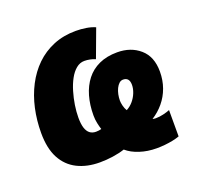

<svg xmlns="http://www.w3.org/2000/svg" viewBox="-109 -680 858 834"><g transform="rotate(-20 320.0 -263.0)"><path d="M479 36.6Q438 36.6 401.9 24.9Q365.7 13.2 342.3 -7.3Q317.4 1 287.1 5.4Q256.8 9.8 226.6 9.8Q167.5 9.8 123 -12.5Q78.6 -34.7 54.2 -80.3Q29.8 -126 29.8 -197.3Q29.8 -255.4 41.7 -309.6Q53.7 -363.8 77.6 -409.9Q101.6 -456.1 136.7 -490.2Q171.9 -524.4 218.5 -543.7Q265.1 -563 322.3 -563Q346.7 -563 369.6 -559.3Q392.6 -555.7 411.6 -547.4L363.3 -417.5Q351.6 -422.4 338.6 -425Q325.7 -427.7 313 -427.7Q292 -427.7 274.7 -413.3Q257.3 -398.9 244.4 -375Q231.4 -351.1 222.7 -321.5Q213.9 -292 209.2 -261.7Q204.6 -231.4 204.6 -204.6Q204.6 -175.8 210.4 -157.2Q216.3 -138.7 227.8 -129.9Q239.3 -121.1 256.3 -121.1Q264.2 -121.1 270 -122.1Q275.9 -123 281.2 -124.5Q276.9 -137.7 273.2 -155Q269.5 -172.4 269.5 -191.4Q269.5 -239.7 281.2 -280.5Q293 -321.3 316.4 -351.3Q339.8 -381.3 375.7 -397.7Q411.6 -414.1 459.5 -414.1Q522.5 -414.1 564.2 -377.7Q606 -341.3 606 -272.5Q606 -231.9 593.5 -197.5Q581.1 -163.1 558.3 -135.7Q535.6 -108.4 505.4 -89.4Q508.8 -88.4 512.2 -87.9Q515.6 -87.4 520 -87.4Q537.1 -87.4 555.7 -91.8Q574.2 -96.2 585.9 -101.1V20.5Q572.8 25.4 554.9 29.1Q537.1 32.7 517.6 34.7Q498 36.6 479 36.6ZM413.1 -163.6Q430.2 -172.4 443.6 -188Q457 -203.6 464.6 -222.7Q472.2 -241.7 472.2 -259.3Q472.2 -276.9 464.8 -285.4Q457.5 -293.9 443.4 -293.9Q433.1 -293.9 425 -286.6Q417 -279.3 411.1 -267.3Q405.3 -255.4 402.3 -241Q399.4 -226.6 399.4 -212.4Q399.4 -202.6 402.8 -188.7Q406.2 -174.8 413.1 -163.6Z"/></g></svg>

Font: Open Sans SemiCondensed ExtraBold
Style: Italic
Weight: 800
Width: 4
Italic angle: -12°
Designer: Monotype Design Team
Foundry: Monotype Imaging Inc.
Version: Version 3.003